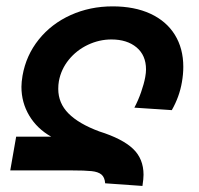

<svg xmlns="http://www.w3.org/2000/svg" viewBox="-20 -580 640 618"><path d="M209 -31.5H180H13L32 -140H145Q99.5 -165.5 74.2 -207.8Q49 -250 49 -300.5Q49 -315.5 52.5 -336.5Q64 -402 104.8 -452.8Q145.5 -503.5 207.5 -531.5Q269.5 -559.5 342.5 -559.5Q413 -559.5 464.2 -535.8Q515.5 -512 542.8 -468Q570 -424 570 -365Q570 -341 565.5 -315.5Q557.5 -268.5 533 -225.5L412.5 -233.5Q425 -257 434.2 -283.5Q443.5 -310 447.5 -332Q450 -346 450 -356.5Q450 -402 419.5 -427.5Q389 -453 338.5 -453Q299.5 -453 263 -435.8Q226.5 -418.5 201.5 -387.8Q176.5 -357 169.5 -318.5Q167.5 -307 167.5 -294Q167.5 -248 200.5 -214.8Q233.5 -181.5 299.5 -157Q374 -133.5 408 -101.2Q442 -69 442 -17.5Q442 -4.5 438.5 18.5L318.5 10Q317 -9.5 306.5 -18.2Q296 -27 274.8 -29.2Q253.5 -31.5 209 -31.5Z"/></svg>

Font: JuliaMono BoldItalic
Style: Regular
Weight: 700
Italic angle: -9°
Monospace: yes
Designer: cormullion
Foundry: corm
Version: Version 0.049; ttfautohint (v1.8.4)